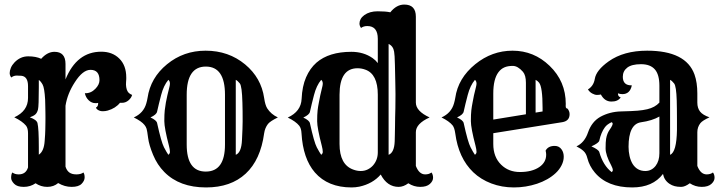

<svg xmlns="http://www.w3.org/2000/svg" viewBox="-20 -801 3137 833"><path d="M134.3 -5.9Q111.8 9.8 83 9.8Q54.2 9.8 41.3 -3.7Q28.3 -17.1 28.3 -29.3Q28.3 -45.4 33.7 -52.7Q44.4 -44.4 61 -44.4Q92.3 -44.4 101.6 -74.7V-222.7Q101.6 -245.1 92.8 -255.9Q77.1 -274.9 42 -292Q101.6 -319.3 101.6 -376V-427.2Q101.6 -468.8 73.2 -472.2Q64.9 -473.1 52.2 -473.1Q39.6 -473.1 28.8 -464.8Q22 -474.1 22 -484.1Q22 -494.1 27.1 -506.6Q32.2 -519 43 -530.3Q68.4 -556.6 102.3 -556.6Q136.2 -556.6 158.7 -545.9Q185.5 -576.2 216.3 -576.2Q264.2 -576.2 264.2 -523.4V-456.5Q313 -576.7 419.4 -576.7Q467.3 -576.7 497.1 -547.4Q527.8 -517.6 527.8 -464.8V-458Q527.8 -454.6 526.9 -444.1Q525.9 -433.6 527.6 -422.9Q529.3 -412.1 533.2 -405.3Q538.6 -395 553.2 -389.2Q549.8 -376 537.4 -365.5Q524.9 -355 509.8 -355H500.5Q481.4 -331.1 447.3 -321.3Q437.5 -318.4 426 -318.4Q414.6 -318.4 406 -323.5Q397.5 -328.6 396.5 -334.5Q405.8 -338.9 405.8 -352.1V-354.5Q401.9 -353.5 398.9 -353.5H394Q377.9 -353.5 365 -365.7Q352.1 -377.9 348.1 -396.5Q374.5 -395.5 394 -416Q411.6 -434.1 411.6 -453.1Q411.6 -498 372.6 -498Q338.9 -498 304.7 -444.3Q272.5 -395 264.2 -342.3V-78.1Q269.5 -61 280.8 -52.7Q292 -44.4 311.5 -44.4Q331.1 -44.4 341.8 -52.7Q347.2 -45.4 347.2 -31.2Q347.2 -17.1 334.2 -3.7Q321.3 9.8 290.8 9.8Q260.3 9.8 232.4 -6.8Q212.9 9.8 185.1 9.8Q157.2 9.8 134.3 -5.9ZM177.2 -283.2V-296.4Q177.2 -303.7 177 -315.2Q176.8 -326.7 176.5 -341.1Q176.3 -355.5 175.8 -369.1Q172.9 -419.9 164.8 -434.3Q156.7 -448.7 148.4 -454.1V-422.4Q148.4 -340.3 144.8 -325.9Q141.1 -311.5 133.1 -304.4Q125 -297.4 109.4 -292Q138.7 -281.7 142.6 -267.1Q148.4 -243.7 148.4 -161.6V-129.9Q170.9 -144.5 173.8 -189.5Q176.3 -221.2 176.5 -237.5Q176.8 -253.9 177 -265.1Q177.2 -276.4 177.2 -283.2Z M606.9 -258.8Q594.2 -274.9 560.5 -291.5Q603 -310.5 614.7 -352.5Q618.2 -364.3 620.1 -376Q632.8 -463.4 704.6 -522.2Q776.4 -581.1 872.1 -581.1Q971.7 -581.1 1043.5 -521.5Q1113.3 -463.4 1126 -376Q1130.4 -345.2 1139.2 -331.1Q1155.8 -305.2 1185.5 -291.5Q1152.3 -275.4 1142.6 -263.2Q1129.4 -246.1 1126 -222.7Q1110.4 -107.4 1045.9 -47.6Q981.4 12.2 874 12.2Q758.8 12.2 692.9 -54.7Q662.1 -85.9 644.3 -128.9Q626.5 -171.9 622.6 -202.6Q618.7 -233.4 616 -242.2Q613.3 -251 606.9 -258.8ZM790 -390.1V-173.8Q790 -56.6 872.6 -56.6Q956.1 -56.6 956.1 -173.8V-390.1Q956.1 -512.2 873 -512.2Q790 -512.2 790 -390.1ZM1002.9 -129.4Q1027.3 -138.7 1029.8 -193.4Q1032.7 -248 1032.7 -274.7Q1032.7 -301.3 1032.5 -319.1Q1032.2 -336.9 1031.7 -356Q1029.8 -427.2 1020.5 -439Q1011.2 -450.7 1002.9 -454.6ZM710.4 -129.4Q717.3 -134.8 717.3 -141.6Q717.3 -152.3 712.9 -168.9Q692.9 -245.6 692.9 -275.6Q692.9 -305.7 694.8 -322.5Q696.8 -339.4 699.7 -356.4Q706.1 -389.6 712.9 -415Q717.3 -431.6 717.3 -437.5Q717.3 -449.2 710.4 -454.6Q689.9 -430.2 679.2 -389.2Q668.5 -348.1 661.6 -316.9Q659.2 -303.7 632.8 -291.5Q659.2 -279.3 661.6 -267.1Q679.7 -184.6 691.4 -162.1Q703.1 -139.6 710.4 -129.4Z M1709.5 9.8Q1659.7 9.8 1631.8 -43.9Q1597.2 -3.9 1539.1 8.8Q1522 12.2 1505.4 12.2Q1402.8 12.2 1346.2 -52.7Q1294.4 -112.8 1288.1 -222.7Q1287.1 -244.1 1278.3 -255.4Q1263.7 -273.9 1228.5 -291Q1286.1 -317.4 1288.6 -372.1Q1291 -426.8 1307.9 -465.6Q1324.7 -504.4 1353 -529.3Q1407.2 -576.2 1504.4 -576.2Q1557.6 -576.2 1596.7 -548.8Q1609.9 -539.6 1619.1 -527.3V-632.3Q1619.1 -688 1573.7 -688Q1557.1 -688 1546.4 -679.7Q1539.6 -689 1539.6 -699Q1539.6 -709 1544.7 -718.3Q1549.8 -727.5 1560.5 -735.4Q1583.5 -752 1618.7 -752Q1653.8 -752 1673.3 -747.6Q1700.2 -781.2 1733.9 -781.2Q1784.2 -781.2 1784.2 -728.5V-356Q1784.2 -318.8 1843.8 -291.5Q1784.2 -264.6 1784.2 -227.5V-81.1Q1798.3 -44.4 1824.7 -44.4Q1841.3 -44.4 1852.1 -52.7Q1858.9 -43.5 1858.9 -29.5Q1858.9 -15.6 1845 -2.9Q1831.1 9.8 1803.2 9.8Q1775.4 9.8 1751.5 -5.9Q1730.5 9.8 1709.5 9.8ZM1666 -129.4Q1690.4 -138.7 1692.4 -187.5Q1692.9 -198.7 1693.1 -215.1Q1693.4 -231.4 1693.8 -251.5Q1694.3 -271.5 1694.3 -292L1695.3 -331.1Q1695.3 -350.1 1695.6 -364.5Q1695.8 -378.9 1695.8 -387.2V-394.5Q1695.8 -396 1695.6 -408.4Q1695.3 -420.9 1695.1 -439.2Q1694.8 -457.5 1694.3 -478.5L1693.4 -519.5Q1692.4 -564.5 1689.9 -576.7Q1686 -601.1 1666 -610.4ZM1531.2 -504.9Q1453.1 -504.9 1453.1 -390.1V-176.3Q1453.1 -86.9 1512.2 -65.4Q1528.8 -59.1 1545.2 -59.1Q1561.5 -59.1 1575 -65.7Q1588.4 -72.3 1598.1 -83Q1619.1 -106.9 1619.1 -140.1V-390.1Q1619.1 -480 1564.5 -499Q1548.3 -504.9 1531.2 -504.9ZM1373.5 -129.4Q1380.4 -134.8 1380.4 -141.6Q1380.4 -152.3 1376 -168.9Q1356 -245.6 1356 -275.1Q1356 -304.7 1357.9 -321.8Q1359.9 -338.9 1363.3 -355.5Q1369.6 -390.6 1376 -415Q1380.4 -431.6 1380.4 -437.5Q1380.4 -449.2 1373.5 -454.6Q1353 -430.2 1342.3 -388.7Q1331.5 -347.2 1324.7 -315.9Q1322.3 -303.2 1295.9 -291Q1322.3 -278.8 1324.7 -266.1Q1342.8 -183.6 1354.5 -161.6Q1366.2 -139.6 1373.5 -129.4Z M2347.2 -147.5Q2357.9 -168 2386.7 -168Q2406.2 -168 2417 -151.9Q2425.8 -139.2 2425.8 -120.8Q2425.8 -102.5 2416.5 -84Q2407.2 -65.4 2391.1 -50.3Q2375 -35.2 2354.2 -23.4Q2333.5 -11.7 2310.1 -3.9Q2261.7 12.2 2209.5 12.2Q2157.2 12.2 2111.6 -5.1Q2065.9 -22.5 2033.2 -53.7Q1969.2 -115.2 1955.1 -222.7Q1951.7 -246.6 1943.8 -256.8Q1929.2 -274.9 1895.5 -291.5Q1938 -310.5 1949.7 -352.5Q1953.1 -364.3 1955.1 -376Q1967.3 -461.9 2042 -522.5Q2114.3 -581.1 2203.6 -581.1Q2296.4 -581.1 2364.3 -515.6Q2434.6 -448.2 2434.6 -350.1Q2434.6 -346.7 2434.3 -343.3Q2434.1 -339.8 2434.6 -336.9Q2435.5 -330.6 2442.4 -329.6Q2451.2 -318.4 2451.2 -305.7Q2451.2 -276.4 2419.9 -271Q2412.1 -269.5 2395.5 -267.1L2120.1 -223.1V-176.3Q2120.1 -119.6 2154.3 -86.4Q2186.5 -54.7 2235.8 -54.7Q2288.1 -54.7 2319.8 -76.2Q2349.6 -96.7 2349.6 -129.9Q2349.6 -137.7 2347.2 -147.5ZM2261.7 -305.2V-441.9Q2261.7 -474.1 2249 -489.3Q2226.6 -515.1 2204.6 -515.1Q2182.6 -515.1 2168 -508.5Q2153.3 -502 2142.6 -487.8Q2120.1 -458 2120.1 -395V-282.2ZM2334 -317.4V-332.5Q2334 -423.3 2318.8 -442.4Q2312 -450.7 2303.7 -454.6V-312.5ZM2040.5 -129.4Q2047.4 -134.8 2047.4 -141.6Q2047.4 -152.3 2043 -168.9Q2022.9 -245.6 2022.9 -275.6Q2022.9 -305.7 2024.9 -322.5Q2026.9 -339.4 2030.3 -356.4Q2036.1 -389.6 2043 -415Q2047.4 -431.6 2047.4 -437.5Q2047.4 -449.2 2040.5 -454.6Q2020 -430.2 2009.3 -389.2Q1998.5 -348.1 1991.7 -316.9Q1989.3 -303.7 1962.9 -291.5Q1989.3 -279.3 1991.7 -267.1Q2009.8 -184.6 2021.5 -162.1Q2033.2 -139.6 2040.5 -129.4Z M2856.4 -46.4Q2812 12.2 2723.1 12.2Q2614.7 12.2 2560.5 -52.7Q2537.1 -80.6 2528.3 -114.7Q2523.4 -135.3 2511.2 -146.2Q2499 -157.2 2481 -166Q2516.1 -182.1 2531.2 -226.6Q2547.4 -273.4 2585 -294.4Q2625.5 -316.4 2674.3 -317.6Q2723.1 -318.8 2746.6 -320.8Q2770 -322.8 2788.1 -327.1Q2821.8 -335 2840.8 -356V-429.2Q2840.8 -477.5 2821 -500Q2801.3 -522.5 2761 -522.5Q2720.7 -522.5 2701.4 -507.6Q2682.1 -492.7 2682.1 -467.8Q2682.1 -429.7 2721.2 -430.7Q2713.4 -392.6 2680.2 -392.6Q2670.4 -392.6 2661.1 -396V-394.5Q2661.1 -381.8 2672.9 -378.4Q2660.6 -359.9 2631.8 -360.4Q2603 -360.8 2586.9 -391.1Q2579.6 -389.2 2570.1 -389.2Q2560.5 -389.2 2549.1 -395.5Q2537.6 -401.9 2530.8 -413.1Q2555.2 -427.7 2560.5 -458.5Q2566.4 -496.1 2620.6 -534.7Q2686 -581.1 2787.6 -581.1Q2956.1 -581.1 2993.2 -477.5Q3005.4 -442.9 3005.4 -395.5V-356Q3005.4 -332 3017.3 -316.9Q3029.3 -301.8 3058.1 -292Q3027.3 -277.8 3018.6 -266.6Q3005.4 -249.5 3005.4 -227.5V-81.1Q3019.5 -44.4 3045.9 -44.4Q3062.5 -44.4 3073.2 -52.7Q3080.1 -43.5 3080.1 -29.5Q3080.1 -15.6 3066.2 -2.9Q3052.2 9.8 3024.4 9.8Q2996.6 9.8 2972.7 -5.9Q2951.7 9.8 2935.3 9.8Q2918.9 9.8 2907 6.6Q2895 3.4 2884.8 -3.4Q2861.8 -18.6 2856.4 -46.4ZM2887.2 -129.4Q2915.5 -140.6 2917 -237.3Q2917 -257.8 2917 -284.2Q2917 -310.5 2916.7 -329.3Q2916.5 -348.1 2916 -365.2Q2914.1 -426.8 2904.8 -438.7Q2895.5 -450.7 2887.2 -454.6ZM2707 -164.1Q2707 -143.6 2711.4 -124Q2715.8 -104.5 2724.6 -89.8Q2744.1 -59.1 2779.8 -59.1Q2806.6 -59.1 2824.2 -81.1Q2840.8 -102.5 2840.8 -136.2V-295.4Q2809.6 -277.3 2760.7 -270.5Q2707 -262.2 2707 -164.1ZM2633.8 -54.2Q2638.7 -57.6 2638.7 -63Q2638.7 -70.3 2631.8 -83.5Q2607.4 -128.4 2607.4 -157.2Q2607.4 -186 2609.6 -198.7Q2611.8 -211.4 2615.5 -220.5Q2619.1 -229.5 2623.8 -236.3Q2628.4 -243.2 2631.8 -248.5Q2638.2 -259.8 2638.2 -263.9Q2638.2 -268.1 2633.8 -271Q2613.8 -261.7 2604.5 -249Q2587.9 -226.6 2580.1 -190.9Q2578.1 -180.7 2545.9 -166Q2577.1 -151.9 2580.1 -141.1Q2596.7 -83 2633.8 -54.2Z"/></svg>

Font: Rye
Style: Regular
Weight: 400
Designer: Nicole Fally
Foundry: Nicole Fally
Version: Version 1.001